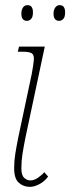

<svg xmlns="http://www.w3.org/2000/svg" viewBox="-20 -717 273 746"><path d="M96 9Q71 9 53 -7Q35 -23 35 -63Q35 -92 39.5 -120Q44 -148 51 -183L103 -428Q110 -465 111.5 -484Q113 -503 104 -509.5Q95 -516 68 -516H49L54 -536H154L79 -183Q72 -148 67.5 -120Q63 -92 63 -63Q63 -36 74 -26Q85 -16 98 -16Q112 -16 127 -26Q142 -36 152 -48L167 -31Q153 -12 133 -1.5Q113 9 96 9ZM210 -636Q188 -636 188 -664Q188 -678 194.5 -687.5Q201 -697 212 -697Q233 -697 233 -669Q233 -650 225.5 -643Q218 -636 210 -636ZM85 -636Q63 -636 63 -664Q63 -678 69 -687.5Q75 -697 87 -697Q108 -697 108 -669Q108 -650 100.5 -643Q93 -636 85 -636Z"/></svg>

Font: Noto Serif ExtraCondensed Thin
Style: Italic
Weight: 100
Width: 2
Italic angle: -12°
Designer: Monotype Design Team
Foundry: Monotype Imaging Inc.
Version: Version 2.013